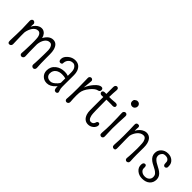

<svg xmlns="http://www.w3.org/2000/svg" viewBox="109 -1290 2050 2050"><g transform="rotate(45 1133.5 -265.0)"><path d="M113.3 -188.5V-153.8Q113.3 -128.9 116.7 -32.2Q116.7 -9.8 97.7 -2Q92.3 0 85.4 0Q78.6 0 71.8 -7.3Q64.9 -14.6 65.4 -37.1Q65.9 -59.6 66.7 -84.2Q67.4 -108.9 68.4 -130.9Q69.8 -183.1 69.8 -212.9Q69.8 -260.7 65.9 -331.1Q64.9 -346.2 73 -355.5Q81.1 -364.7 91.6 -364.7Q102.1 -364.7 111.3 -355.7Q120.6 -346.7 119.6 -336.4Q118.7 -326.2 118.2 -318.6Q117.7 -311 117.2 -302.7Q117.2 -298.8 116.7 -295.4Q145 -347.7 185.1 -362.8Q199.2 -368.2 214.8 -368.2Q230.5 -368.2 244.4 -361.1Q258.3 -354 268.6 -341.3Q283.2 -323.7 289.6 -295.9Q329.6 -368.2 387.2 -368.2Q445.3 -368.2 464.4 -295.9Q471.2 -270 471.2 -232.9V-173.3Q471.2 -87.9 475.6 -32.2Q476.6 -16.6 468 -8.3Q459.5 0 451.9 0Q444.3 0 439.2 -2Q434.1 -3.9 430.2 -7.8Q420.4 -16.6 421.9 -30.5Q423.3 -44.4 424.3 -62.3Q425.3 -80.1 425.8 -99.6Q427.7 -146 427.7 -171.4Q427.7 -196.8 428.2 -210.7Q428.7 -224.6 428 -252.4Q427.2 -280.3 414.8 -301.5Q402.3 -322.8 382.6 -322.8Q362.8 -322.8 348.6 -314Q334.5 -305.2 324.2 -290Q302.7 -258.8 297.9 -210.9V-176.8Q297.9 -92.8 301.3 -32.2Q301.8 -16.6 292.5 -8.3Q283.2 0 273.2 0Q263.2 0 254.9 -7.3Q246.6 -14.6 248 -29.8Q249.5 -44.9 250.5 -63.5Q251.5 -82 252 -102.5Q253.9 -149.4 253.9 -174.8V-214.8Q253.9 -229 252.9 -241.2Q252 -281.7 238.8 -302.2Q225.6 -322.8 205.3 -322.8Q185.1 -322.8 170.2 -312.7Q155.3 -302.7 144 -286.6Q122.6 -255.9 113.8 -209Q113.3 -197.8 113.3 -188.5Z M768.6 -100.1Q768.1 -127 768.6 -166Q747.6 -173.3 715.3 -173.3Q671.9 -173.3 644 -152.3Q630.4 -141.6 622.1 -126.2Q613.8 -110.8 613.8 -86.7Q613.8 -62.5 630.4 -46.4Q647 -30.3 679.2 -30.3Q711.4 -30.3 751 -74.2Q762.2 -86.4 768.6 -100.1ZM799.8 10.3Q770.5 10.3 770.5 -34.2Q770.5 -37.1 770 -50.8Q765.6 -45.4 760.3 -39.1Q716.3 10.7 664.6 10.7Q623 10.7 595.7 -15.6Q567.4 -43 567.4 -85.4Q567.4 -144.5 613.3 -180.7Q633.8 -196.8 659.4 -205.1Q685.1 -213.4 716.8 -213.4Q743.2 -213.4 768.6 -204.6V-256.3Q768.6 -299.3 750.7 -320.8Q732.9 -342.3 713.9 -342.3Q694.8 -342.3 682.9 -337.4Q670.9 -332.5 661.6 -323.2Q641.1 -303.2 638.2 -273.4Q639.6 -257.8 631.8 -251.7Q624 -245.6 614.7 -245.6Q588.4 -245.6 589.4 -280.8Q590.3 -317.4 626.5 -348.1Q663.6 -379.9 709.5 -379.9Q777.8 -379.9 801.8 -312Q810.1 -287.6 810.1 -258.3V-208L809.6 -126V-82.5Q809.6 -53.2 816.7 -35.2Q823.7 -17.1 823.7 -9.5Q823.7 -2 816.4 4.2Q809.1 10.3 799.8 10.3Z M1131.3 -352.1Q1131.3 -325.7 1105 -321.8Q1072.8 -315.4 1032.2 -266.6Q988.8 -213.9 983.4 -162.6Q981.4 -140.1 981.4 -121.6Q981.4 -77.1 985.4 -28.3Q986.3 -12.2 977.3 -3.9Q968.3 4.4 957.8 4.4Q947.3 4.4 939.5 -3.2Q931.6 -10.7 933.1 -26.1Q934.6 -41.5 935.5 -61.8Q936.5 -82 937.5 -104.5Q938.5 -142.6 938.5 -189.5Q938.5 -268.6 936.5 -306.9Q934.6 -345.2 937 -351.1Q939.5 -356.9 943.4 -360.4Q951.7 -368.2 961.7 -368.2Q971.7 -368.2 979.7 -360.8Q987.8 -353.5 987.1 -342Q986.3 -330.6 985.1 -319.6Q983.9 -308.6 982.4 -292.5Q979.5 -266.6 977.1 -237.3Q997.1 -287.6 1034.2 -330.1Q1075.7 -376.5 1106.4 -376.5Q1119.6 -376.5 1125.5 -369.1Q1131.3 -361.8 1131.3 -352.1Z M1196.3 -462.9Q1196.3 -480 1204.6 -488.3Q1212.9 -496.6 1222.7 -496.6Q1232.4 -496.6 1240.2 -488.3Q1248 -480 1246.1 -462.9Q1241.7 -417.5 1240.7 -357.4Q1280.8 -357.4 1301.3 -359.9Q1321.8 -362.3 1330.6 -362.3Q1363.8 -363.3 1363.8 -337.9Q1363.8 -323.2 1346.7 -317.4Q1340.8 -315.4 1333 -315.9Q1325.2 -316.4 1316.2 -316.7Q1307.1 -316.9 1298.3 -316.9Q1283.2 -316.9 1269.3 -316.9Q1255.4 -316.9 1244.6 -316.4Q1242.7 -316.4 1240.2 -316.4Q1240.2 -315.4 1240.2 -314.9Q1240.2 -112.8 1246.1 -86.9Q1252 -61 1258.8 -49.8Q1271 -30.3 1290 -30.3Q1320.8 -30.3 1331.5 -60.5Q1335.9 -85 1356.4 -85Q1363.8 -85 1369.4 -78.9Q1375 -72.8 1375 -61Q1375 -49.3 1367.7 -35.6Q1360.4 -22 1348.1 -11.7Q1321.3 10.7 1288.1 10.7Q1227.5 10.7 1204.6 -56.2Q1196.3 -80.6 1196.3 -116.2V-313Q1186 -312.5 1173.8 -311.5Q1158.7 -311 1151.1 -319.1Q1143.6 -327.1 1143.6 -336.2Q1143.6 -345.2 1151.4 -352.3Q1159.2 -359.4 1174.8 -359.4L1196.3 -358.9Z M1524.9 -517.6Q1528.3 -509.8 1527.6 -498.8Q1526.9 -487.8 1522.5 -480Q1518.1 -472.2 1512.2 -467.3Q1501 -458.5 1489.3 -458.5Q1477.5 -458.5 1470.7 -461.2Q1463.9 -463.9 1458.5 -468.8Q1445.8 -480.5 1445.8 -499.5Q1445.8 -518.6 1455.6 -526.9Q1471.7 -541 1487.8 -541Q1514.2 -541 1524.9 -517.6ZM1498.5 -4.9Q1490.2 3.4 1480.5 3.4Q1470.7 3.4 1462.2 -3.9Q1453.6 -11.2 1455.6 -33.7Q1460.9 -95.7 1460.9 -159.2Q1460.9 -222.7 1459.2 -262Q1457.5 -301.3 1456.8 -321.3Q1456.1 -341.3 1458.5 -347.2Q1460.9 -353 1465.3 -356.4Q1473.6 -364.3 1483.9 -364.3Q1494.1 -364.3 1502 -356.9Q1509.8 -349.6 1509.3 -334Q1506.8 -283.2 1504.4 -233.9Q1502 -184.6 1502 -145Q1502 -105.5 1504.4 -63.2Q1506.8 -21 1504.6 -14.9Q1502.4 -8.8 1498.5 -4.9Z M1884.3 -236.8 1883.3 -131.3Q1883.3 -79.1 1886.7 -33.7Q1887.7 -17.1 1878.7 -9Q1869.6 -1 1859.6 -1Q1849.6 -1 1841.6 -8.5Q1833.5 -16.1 1835.2 -31.5Q1836.9 -46.9 1838.1 -66.9Q1839.4 -86.9 1840.3 -108.4Q1842.3 -151.4 1842.3 -179.4Q1842.3 -207.5 1841.3 -220.2Q1840.3 -232.9 1839.4 -258.1Q1838.4 -283.2 1826.2 -305.4Q1814 -327.6 1792 -327.6Q1770 -327.6 1753.9 -318.4Q1737.8 -309.1 1724.1 -293.9Q1696.3 -261.2 1687 -217.8Q1686.5 -204.1 1686.5 -190.9V-165.5Q1686.5 -77.1 1688.5 -48.6Q1690.4 -20 1685.1 -10.5Q1679.7 -1 1666.3 -1Q1652.8 -1 1645.3 -9.5Q1637.7 -18.1 1639.2 -41Q1644 -104 1644 -170.4Q1644 -284.2 1640.6 -337.4Q1638.7 -370.1 1668 -370.1Q1683.1 -370.1 1687.3 -360.8Q1691.4 -351.6 1690.2 -341.3Q1689 -331.1 1688.7 -323.7Q1688.5 -316.4 1688.5 -308.6Q1688.5 -300.8 1688.5 -294.4Q1717.3 -349.1 1765.1 -366.2Q1780.3 -371.6 1795.9 -371.6Q1811.5 -371.6 1828.1 -364.5Q1844.7 -357.4 1856.9 -341.3Q1884.3 -306.2 1884.3 -236.8Z M2020 -123.5Q2042.5 -123.5 2040 -83Q2038.1 -59.1 2058.6 -42Q2078.1 -25.4 2109.1 -25.4Q2140.1 -25.4 2159.2 -42.5Q2178.2 -59.6 2178.2 -85.2Q2178.2 -110.8 2165.5 -125.2Q2152.8 -139.6 2133.8 -151.1Q2114.7 -162.6 2092.8 -173.1Q2070.8 -183.6 2051.8 -197.3Q2007.3 -230 2007.3 -277.8Q2007.3 -319.3 2035.6 -346.7Q2065.9 -376.5 2114.3 -376.5Q2155.8 -376.5 2183.6 -352.5Q2213.4 -327.1 2213.4 -286.6Q2216.3 -266.6 2208 -257.1Q2199.7 -247.6 2188.7 -247.6Q2177.7 -247.6 2171.1 -257.3Q2164.6 -267.1 2165.3 -280.3Q2166 -293.5 2163.8 -303.5Q2161.6 -313.5 2155.3 -321.8Q2141.1 -340.3 2109.4 -340.3Q2084 -340.3 2072.3 -328.1Q2052.2 -307.1 2052.2 -284.2Q2052.2 -261.2 2064.9 -246.3Q2077.6 -231.4 2096.7 -219.5Q2115.7 -207.5 2137.7 -196.8Q2159.7 -186 2178.7 -172.4Q2223.1 -140.6 2223.1 -92.8Q2223.1 -46.9 2192.9 -18.6Q2161.1 11.2 2104.5 11.2Q2055.7 11.2 2022.9 -17.6Q1989.3 -46.4 1992.2 -89.8Q1994.1 -123.5 2020 -123.5Z"/></g></svg>

Font: Pompiere 
Style: Regular
Weight: 400
Designer: Karolina Lach
Foundry: Sorkin Type Co.
Version: Version 1.002